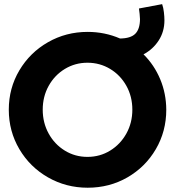

<svg xmlns="http://www.w3.org/2000/svg" viewBox="-20 -878 826 906"><path d="M21.5 -360.4Q21.5 -461.9 71.3 -545.9Q121.1 -629.9 206.3 -678.7Q291.5 -727.5 393.6 -727.5Q474.6 -727.5 546.4 -696.3Q596.2 -696.8 618.2 -718.5Q640.1 -740.2 640.6 -787.1Q639.6 -812 635.7 -837.9L745.1 -858.4Q751 -841.8 753.4 -820.3Q755.9 -798.8 755.9 -782.2Q755.9 -729 729 -687.3Q702.1 -645.5 657.2 -621.6Q708 -571.3 736.1 -503.9Q764.2 -436.5 764.6 -360.4Q764.6 -258.3 715.3 -174.1Q666 -89.8 581.3 -41Q496.6 7.8 393.6 7.8Q292 7.8 206.5 -41Q121.1 -89.8 71.3 -174.3Q21.5 -258.8 21.5 -360.4ZM604.5 -360.4Q604.5 -422.4 576.4 -472.9Q548.3 -523.4 499.8 -552.7Q451.2 -582 392.6 -582Q334.5 -582 286.1 -552.7Q237.8 -523.4 209.7 -472.9Q181.6 -422.4 181.6 -360.4Q181.6 -298.8 209.5 -248Q237.3 -197.3 285.6 -167.5Q334 -137.7 392.6 -137.7Q451.7 -137.7 500 -167.5Q548.3 -197.3 576.4 -248Q604.5 -298.8 604.5 -360.4Z"/></svg>

Font: Reddit Sans Fudge ExtraBold
Style: Regular
Weight: 800
Designer: Stephen Hutchings
Foundry: Reddit
Version: Version 1.011